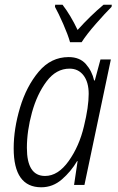

<svg xmlns="http://www.w3.org/2000/svg" viewBox="-20 -784 502 814"><path d="M171 -38Q94 -38 94 -157Q94 -229 115.5 -307Q137 -385 177.5 -439Q218 -493 275 -493Q312 -493 334 -464.5Q356 -436 356 -386Q356 -331 336 -249Q316 -164 271 -101Q226 -38 171 -38ZM155 10Q204 10 242.5 -23.5Q281 -57 307 -101H309L294 0H338L450 -532H406L382 -443H379Q370 -483 344 -512.5Q318 -542 271 -542Q196 -542 144 -480Q92 -418 65 -328Q38 -238 38 -155Q38 10 155 10ZM277 -605H326Q347 -638 386.5 -683Q426 -728 453 -755L454 -764H419Q363 -717 309 -657Q279 -720 245 -764H214L213 -755Q228 -728 248 -682.5Q268 -637 277 -605Z"/></svg>

Font: Noto Sans Display SemiCondensed Light
Style: Italic
Weight: 300
Width: 4
Italic angle: -12°
Designer: Monotype Design Team
Foundry: Monotype Imaging Inc.
Version: Version 1.900